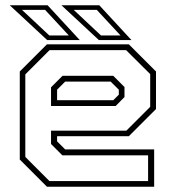

<svg xmlns="http://www.w3.org/2000/svg" viewBox="-20 -708 666 728"><path d="M468.5 -540 571.5 -437V-294.5L468.5 -191.5H196.5V-172L227 -141.5H564.5V0H158L55 -103V-437L158 -540ZM409.5 -420.5 452 -378V-340L418.5 -306H173.5V-377L217 -420.5ZM458 -518H168L76 -426V-113L167.5 -21.5H541.5V-119H216.5L173.5 -162V-212.5H459L549.5 -303V-427ZM399.5 -398.5H227L196.5 -368V-328H409.5L430.5 -349V-368ZM478.5 -556H355L213 -688H356.5ZM437 -573.5 347 -670.5H259.5L363 -573.5ZM282.5 -556H159L17 -688H160.5ZM241 -573.5 151 -670.5H63.5L167 -573.5Z"/></svg>

Font: Tourney ExtraLight
Style: Regular
Weight: 250
Designer: Tyler Finck
Foundry: Etcetera Type Co
Version: Version 1.015